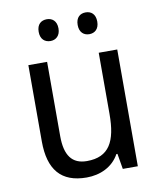

<svg xmlns="http://www.w3.org/2000/svg" viewBox="-83 -792 725 868"><g transform="rotate(-10 279.5 -358.0)"><path d="M145 -676C145 -642 165 -626 191 -626C215 -626 236 -642 236 -676C236 -711 215 -726 191 -726C165 -726 145 -711 145 -676ZM324 -676C324 -642 344 -626 369 -626C394 -626 414 -642 414 -676C414 -711 394 -726 369 -726C344 -726 324 -711 324 -676ZM481 -536H396V-255C396 -129 361 -63 259 -63C191 -63 159 -106 159 -195V-536H73V-186C73 -56 128 10 245 10C307 10 365 -16 395 -71H400L412 0H481Z"/></g></svg>

Font: Noto Sans Bengali UI SemiCondensed
Style: Regular
Weight: 400
Width: 4
Designer: Jelle Bosma - Monotype Design Team
Foundry: Monotype Imaging Inc.
Version: Version 2.003